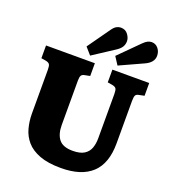

<svg xmlns="http://www.w3.org/2000/svg" viewBox="-171 -1103 1115 1245"><g transform="rotate(20 386.0 -480.5)"><path d="M392 14Q303 14 245 -8Q187 -30 154.5 -67.5Q122 -105 109 -153.5Q96 -202 96 -255V-556Q96 -583 89.5 -593Q83 -603 62 -607L31 -612V-700H368V-612L333 -605Q315 -602 309 -591.5Q303 -581 303 -556V-251Q303 -187 331 -152Q359 -117 426 -117Q477 -117 505 -134.5Q533 -152 544 -182Q555 -212 555 -250V-556Q555 -583 548.5 -593Q542 -603 520 -607L489 -612V-700H743V-612L709 -605Q689 -602 683.5 -591Q678 -580 678 -552V-260Q678 -121 605.5 -53.5Q533 14 392 14ZM322 -736 280 -784 390 -939Q405 -960 419.5 -967.5Q434 -975 448 -975Q480 -975 497.5 -951.5Q515 -928 515 -905Q515 -882 503.5 -864Q492 -846 463 -828ZM511 -736 476 -790 611 -925Q628 -942 641.5 -948.5Q655 -955 668 -955Q696 -955 713.5 -933.5Q731 -912 731 -883Q731 -836 673 -810Z"/></g></svg>

Font: Literata 12pt ExtraBold
Style: Regular
Weight: 800
Designer: Latin by Veronika Burian and Jose Scaglione. Greek by Irene Vlachou. Cyrillic by Vera Evstafieva.
Foundry: TypeTogether
Version: Version 3.002